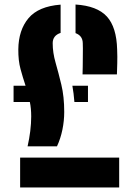

<svg xmlns="http://www.w3.org/2000/svg" viewBox="-20 -829 587 849"><path d="M345 -500Q345.5 -512.5 345.8 -533Q346 -553.5 346.2 -575.5Q346.5 -597.5 346.5 -614.8Q346.5 -632 346 -638Q345.5 -671 314 -682.5V-809Q409.5 -803 452.5 -756Q495.5 -709 498 -610Q498.5 -591 498.8 -578.5Q499 -566 498.5 -549.2Q498 -532.5 497 -500ZM102 -182Q109.5 -215 113.8 -249.2Q118 -283.5 118 -314Q118 -349.5 112 -378H40V-450H93Q81 -486 70.8 -523.5Q60.5 -561 61 -611Q62 -696 106 -748.5Q150 -801 248 -808.5V-683.5Q213 -672 213 -638Q213 -596 225.8 -551.8Q238.5 -507.5 251.2 -454.8Q264 -402 264 -334Q264 -295 256 -255.8Q248 -216.5 232 -182ZM309 -378Q306 -417 300 -450H369V-378ZM69 0V-132H507V0Z"/></svg>

Font: Big Shoulders Stencil Text Black
Style: Regular
Weight: 900
Designer: Patric King
Foundry: XO Type Co
Version: Version 1.000